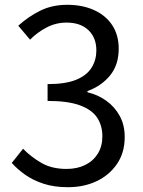

<svg xmlns="http://www.w3.org/2000/svg" viewBox="-20 -766 595 799"><path d="M263 13Q206 13 162.5 -1Q119 -15 86 -38Q53 -61 29 -88L76 -147Q108 -114 151.5 -88.5Q195 -63 257 -63Q301 -63 334.5 -79.5Q368 -96 387 -126.5Q406 -157 406 -199Q406 -243 384.5 -276Q363 -309 313 -327.5Q263 -346 178 -346V-416Q254 -416 298 -434.5Q342 -453 361.5 -485Q381 -517 381 -556Q381 -609 348 -640.5Q315 -672 257 -672Q213 -672 174.5 -652Q136 -632 105 -601L56 -659Q98 -697 147.5 -721.5Q197 -746 260 -746Q322 -746 370.5 -724.5Q419 -703 446.5 -662Q474 -621 474 -563Q474 -496 438 -452Q402 -408 344 -387V-382Q387 -372 422 -347Q457 -322 478 -284Q499 -246 499 -196Q499 -131 467 -84Q435 -37 382 -12Q329 13 263 13Z"/></svg>

Font: Noto Sans TC Thin
Style: Regular
Weight: 400
Version: Version 2.004-H2;hotconv 1.0.118;makeotfexe 2.5.65603